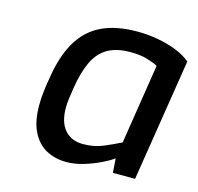

<svg xmlns="http://www.w3.org/2000/svg" viewBox="-85 -631 750 727"><g transform="rotate(15 289.5 -267.5)"><path d="M234 6Q191 6 156 -12.5Q121 -31 100.5 -71.5Q80 -112 80 -176Q80 -203 83.5 -232Q87 -261 91 -282Q104 -370 137 -427.5Q170 -485 226.5 -513Q283 -541 368 -541Q407 -541 447 -534Q487 -527 521.5 -513.5Q556 -500 579 -480L503 0H416L412 -56Q398 -45 368.5 -30.5Q339 -16 303.5 -5Q268 6 234 6ZM278 -76Q321 -76 355.5 -90.5Q390 -105 422 -121L471 -434Q458 -442 430 -450.5Q402 -459 363 -459Q307 -459 272.5 -438.5Q238 -418 218.5 -376.5Q199 -335 189 -272Q185 -247 182.5 -227Q180 -207 180 -193Q180 -136 206 -106Q232 -76 278 -76Z"/></g></svg>

Font: Exo Thin Medium
Style: Italic
Weight: 500
Italic angle: -9°
Version: Version 2.000